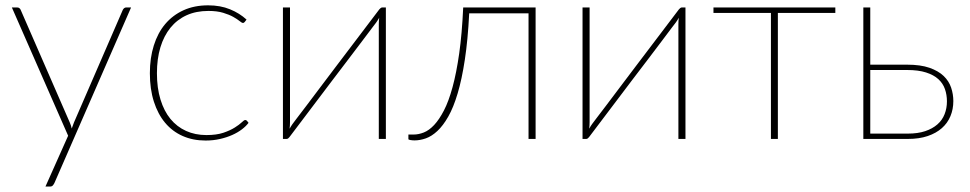

<svg xmlns="http://www.w3.org/2000/svg" viewBox="-20 -521 3637 720"><path d="M471.5 -493 184 165.5Q181.5 170.5 178 174.5Q174.5 178.5 168 178.5H150.5L235.5 -12L24.5 -493H44.5Q50 -493 53.2 -490Q56.5 -487 57.5 -484L241.5 -62Q246.5 -51 249 -39Q252.5 -49.5 257.5 -62L440.5 -484Q442.5 -488 445.8 -490.5Q449 -493 453 -493Z M898 -439Q896.5 -437.5 895 -436.2Q893.5 -435 891 -435Q887 -435 878.5 -442Q870 -449 855 -457.5Q840 -466 817 -473Q794 -480 761.5 -480Q715.5 -480 679.8 -463.8Q644 -447.5 619.2 -417Q594.5 -386.5 581.5 -343.5Q568.5 -300.5 568.5 -246.5Q568.5 -191 581.8 -147.8Q595 -104.5 619.2 -75Q643.5 -45.5 677.8 -30Q712 -14.5 754 -14.5Q792 -14.5 817.8 -23.2Q843.5 -32 860.5 -42.8Q877.5 -53.5 886.5 -62.2Q895.5 -71 899.5 -71Q903.5 -71 906 -68L912 -60.5Q903 -48 887.2 -36Q871.5 -24 850.8 -14.8Q830 -5.5 804.8 0.2Q779.5 6 751 6Q703.5 6 665 -11Q626.5 -28 599.2 -60.5Q572 -93 557 -140Q542 -187 542 -246.5Q542 -303.5 556.8 -350.5Q571.5 -397.5 599.5 -430.8Q627.5 -464 668 -482.5Q708.5 -501 760.5 -501Q806.5 -501 842.5 -486.2Q878.5 -471.5 904.5 -447.5Z M1427 -493V0H1400.5V-430.5Q1400.5 -442.5 1402 -454.5Q1399 -449 1396.2 -444.8Q1393.5 -440.5 1391 -437Q1390 -436 1375.8 -417Q1361.5 -398 1338.5 -367.5Q1315.5 -337 1286.2 -298.5Q1257 -260 1226.5 -220Q1155 -126 1065.5 -7Q1063.5 -4.5 1060.8 -2.2Q1058 0 1055 0H1041V-493H1067.5V-62.5Q1067.5 -50.5 1066 -38.5Q1069 -44 1071.8 -48.2Q1074.5 -52.5 1077 -56Q1077.5 -57 1092 -76Q1106.5 -95 1129.5 -125.2Q1152.5 -155.5 1181.5 -194.2Q1210.5 -233 1241 -273Q1312.5 -367 1402.5 -486Q1404.5 -488.5 1407.5 -490.8Q1410.5 -493 1413 -493Z M1988.5 0H1962V-471H1739.5Q1734.5 -371.5 1723.2 -297.5Q1712 -223.5 1696.2 -170.8Q1680.5 -118 1661 -83.8Q1641.5 -49.5 1620.2 -29.8Q1599 -10 1577 -2.2Q1555 5.5 1534.5 5.5Q1527 5.5 1519.2 4.2Q1511.5 3 1511.5 0.5V-16.5H1531.5Q1549.5 -16.5 1569.2 -24.2Q1589 -32 1608 -52.2Q1627 -72.5 1644.8 -106.8Q1662.5 -141 1677 -194Q1691.5 -247 1702 -320.5Q1712.5 -394 1717 -493H1988.5Z M2550.5 -493V0H2524V-430.5Q2524 -442.5 2525.5 -454.5Q2522.5 -449 2519.8 -444.8Q2517 -440.5 2514.5 -437Q2513.5 -436 2499.2 -417Q2485 -398 2462 -367.5Q2439 -337 2409.8 -298.5Q2380.5 -260 2350 -220Q2278.5 -126 2189 -7Q2187 -4.5 2184.2 -2.2Q2181.5 0 2178.5 0H2164.5V-493H2191V-62.5Q2191 -50.5 2189.5 -38.5Q2192.5 -44 2195.2 -48.2Q2198 -52.5 2200.5 -56Q2201 -57 2215.5 -76Q2230 -95 2253 -125.2Q2276 -155.5 2305 -194.2Q2334 -233 2364.5 -273Q2436 -367 2526 -486Q2528 -488.5 2531 -490.8Q2534 -493 2536.5 -493Z M3112.5 -472.5H2897V0H2871V-472.5H2655.5V-493H3112.5Z M3384.5 -20Q3422 -20 3449.5 -29.2Q3477 -38.5 3495.2 -54.5Q3513.5 -70.5 3522.2 -92.8Q3531 -115 3531 -141Q3531 -165.5 3523.5 -187Q3516 -208.5 3498.8 -224.2Q3481.5 -240 3452.8 -249.2Q3424 -258.5 3381.5 -258.5H3243.5V-20ZM3381.5 -278.5Q3432 -278.5 3465.5 -266.8Q3499 -255 3518.8 -236Q3538.5 -217 3546.8 -192.2Q3555 -167.5 3555 -142Q3555 -111.5 3544.2 -85.5Q3533.5 -59.5 3512 -40.5Q3490.5 -21.5 3458.8 -10.8Q3427 0 3384.5 0H3217.5V-493H3243.5V-278.5Z"/></svg>

Font: Lato 2
Style: Regular
Weight: 200
Designer: Lukasz Dziedzic with Adam Twardoch and Botio Nikoltchev
Foundry: tyPoland Lukasz Dziedzic
Version: Version 2.015; 2015-08-06; http://www.latofonts.com/